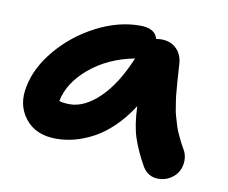

<svg xmlns="http://www.w3.org/2000/svg" viewBox="-63 -552 791 666"><g transform="rotate(10 333.0 -219.0)"><path d="M160.2 -38.1Q87.4 -38.1 50.5 -85.7Q13.7 -133.3 27.8 -199.2Q41 -267.6 95.2 -331.5Q149.4 -395.5 226.3 -435.3Q303.2 -475.1 378.9 -475.1Q433.6 -475.1 441.9 -439Q453.6 -440.9 460 -440.9Q493.2 -440.9 513.4 -421.1Q533.7 -401.4 536.1 -370.1Q536.6 -365.2 538.3 -336.7Q540 -308.1 540.5 -303.5Q541 -298.8 543 -274.7Q544.9 -250.5 546.1 -244.4Q547.4 -238.3 550.3 -218Q553.2 -197.8 556.2 -189.2Q559.1 -180.7 563.7 -163.6Q568.4 -146.5 573.5 -135.3Q578.6 -124 585.7 -109.1Q592.8 -94.2 601.1 -80.1Q611.8 -63 612.1 -42.2Q612.3 -21.5 603.5 -4.2Q594.7 13.2 575.9 25.1Q557.1 37.1 533.2 37.1Q497.6 37.1 478 5.9Q449.2 -44.9 434.8 -88.4Q420.4 -131.8 418 -198.2Q390.6 -155.3 357.7 -123.3Q324.7 -91.3 291 -73.2Q257.3 -55.2 224.9 -46.6Q192.4 -38.1 160.2 -38.1ZM148.9 -169.9V-168.9Q163.1 -164.1 186 -164.1Q237.8 -164.1 290.3 -214.8Q342.8 -265.6 381.8 -359.9Q289.1 -341.8 225.6 -288.6Q162.1 -235.4 148.9 -169.9Z"/></g></svg>

Font: Shantell Sans Irregular
Style: Italic
Weight: 600
Italic angle: -11.31°
Designer: Stephen Nixon, Anya Danilova, Shantell Martin
Foundry: Arrow Type
Version: Version 1.006;[9816181b4]